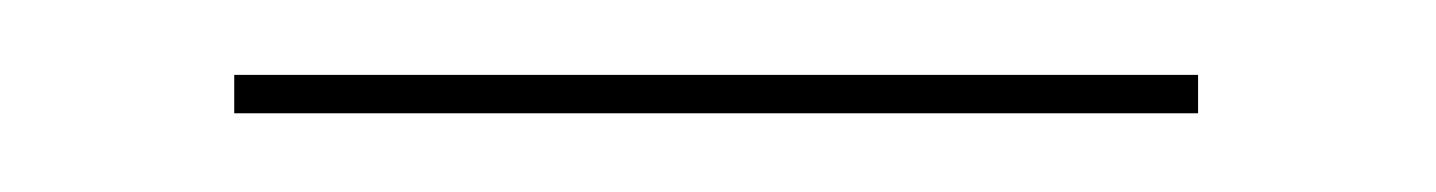

<svg xmlns="http://www.w3.org/2000/svg" viewBox="-20 -306 374 50"><path d="M41 -276.5V-286.5H292V-276.5Z"/></svg>

Font: Imbue 100pt
Style: Bold
Weight: 700
Designer: Tyler Finck
Foundry: Etcetera Type Company
Version: Version 1.102; ttfautohint (v1.8.3)